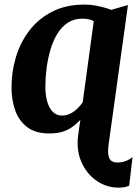

<svg xmlns="http://www.w3.org/2000/svg" viewBox="-20 -586 613 859"><path d="M510 253.5Q457 253.5 412.2 222.8Q367.5 192 344 138.2Q320.5 84.5 330 16.5L339.5 -49.5Q324 -34 306 -20Q288 -6 262.8 2.5Q237.5 11 198.5 11Q139 11 102 -17Q65 -45 48.2 -91.8Q31.5 -138.5 31.5 -195.5Q31.5 -264.5 51.2 -330.5Q71 -396.5 111.5 -449.5Q152 -502.5 213.8 -534Q275.5 -565.5 358.5 -565.5Q389.5 -565.5 423.2 -558Q457 -550.5 478 -542L552.5 -563.5L466 59.5Q460 102.5 469 121.8Q478 141 505.5 141Q524 141 540.5 135.2Q557 129.5 573 117L558 244.5Q551 248 539.8 250.8Q528.5 253.5 510 253.5ZM257 -69Q277 -69 294.2 -77.5Q311.5 -86 325.8 -99.8Q340 -113.5 350 -128.5L399.5 -491.5Q387.5 -498 374.5 -500.2Q361.5 -502.5 347.5 -502.5Q310.5 -502.5 282.8 -484Q255 -465.5 236 -434Q217 -402.5 205.5 -363Q194 -323.5 188.5 -281.5Q183 -239.5 183 -200Q183 -158.5 192 -129Q201 -99.5 217.8 -84.2Q234.5 -69 257 -69Z"/></svg>

Font: Merriweather 24pt ExtraBold
Style: Italic
Weight: 800
Italic angle: -7.8°
Version: Version 2.101